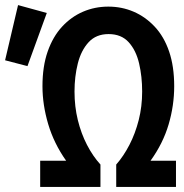

<svg xmlns="http://www.w3.org/2000/svg" viewBox="-145 -735 725 755"><path d="M13 0V-103H115Q67 -171 44.5 -247Q22 -323 22 -396Q22 -474 42.5 -532.5Q63 -591 99 -630Q135 -669 181.5 -689Q228 -709 281 -709Q334 -709 380.5 -689Q427 -669 463.5 -630Q500 -591 520 -532.5Q540 -474 540 -396Q540 -320 518 -245.5Q496 -171 447 -103H547V0H312V-88Q341 -121 364 -165.5Q387 -210 400.5 -263Q414 -316 414 -375Q414 -434 402 -485.5Q390 -537 361 -569Q332 -601 282 -601Q233 -601 203.5 -569Q174 -537 161 -485.5Q148 -434 148 -375Q148 -316 161 -263Q174 -210 197 -165.5Q220 -121 250 -88V0ZM-37 -475 -125 -498 -74 -715 39 -684Z"/></svg>

Font: Ubuntu Sans Mono SemiBold
Style: Regular
Weight: 600
Monospace: yes
Designer: Dalton Maag Ltd
Foundry: Dalton Maag Ltd
Version: Version 1.006